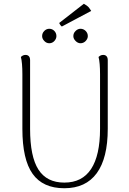

<svg xmlns="http://www.w3.org/2000/svg" viewBox="-20 -989 686 1021"><path d="M553 -669V-304Q553 -148 494.5 -68Q436 12 322 12Q208 12 153.5 -64.5Q99 -141 99 -304V-594Q99 -624 97 -648Q95 -672 91 -686Q95 -690 101 -693.5Q107 -697 116 -697Q127 -697 133.5 -690Q140 -683 140 -669V-304Q140 -156 184.5 -87Q229 -18 322 -18Q417 -18 464.5 -90.5Q512 -163 512 -304V-594Q512 -624 510 -648Q508 -672 504 -686Q508 -690 514 -693.5Q520 -697 529 -697Q540 -697 546.5 -690Q553 -683 553 -669ZM242 -759Q227 -759 215.5 -771Q204 -783 204 -797Q204 -813 215.5 -824.5Q227 -836 242 -836Q258 -836 269 -824.5Q280 -813 280 -797Q280 -783 269 -771Q258 -759 242 -759ZM408 -759Q394 -759 382 -771Q370 -783 370 -797Q370 -813 382 -824.5Q394 -836 408 -836Q424 -836 435.5 -824.5Q447 -813 447 -797Q447 -783 435.5 -771Q424 -759 408 -759ZM465 -931 309 -848Q305 -850 300.5 -856.5Q296 -863 295 -867L426 -969Q433 -965 441 -959.5Q449 -954 454.5 -946.5Q460 -939 465 -931Z"/></svg>

Font: Arima ExtraLight
Style: Regular
Weight: 250
Designer: Joana Correia and Natanael Gama
Foundry: NDISCOVER
Version: Version 1.101;gftools[0.9.23]